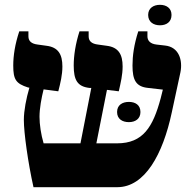

<svg xmlns="http://www.w3.org/2000/svg" viewBox="-20 -777 796 797"><path d="M644 -672C671 -672 692 -686 692 -715C692 -743 671 -757 644 -757C617 -757 595 -743 595 -715C595 -686 617 -672 644 -672ZM119 0H467C581 0 656 -136 693 -310L729 -477C739 -527 723 -582 665 -588L630 -592C603 -595 592 -609 592 -626V-647H554C536 -591 530 -545 530 -505C530 -445 544 -417 595 -412L656 -405L647 -369C615 -250 574 -182 466 -182H380L424 -404L473 -398C481 -433 489 -466 489 -501C489 -551 472 -581 423 -587L387 -592C361 -595 348 -606 348 -626V-647H310C293 -594 286 -545 286 -505C286 -445 301 -418 351 -412H359L314 -182H161C150 -219 144 -261 144 -292C144 -327 152 -370 161 -406L222 -398C231 -433 239 -466 239 -501C239 -551 222 -581 173 -587L137 -592C111 -595 98 -606 98 -626V-647H60C42 -593 35 -545 35 -505C35 -447 46 -430 96 -414L102 -413C89 -369 79 -318 79 -279C79 -226 96 -103 119 0ZM466 -312C466 -283 488 -270 515 -270C542 -270 563 -284 563 -312C563 -341 542 -354 515 -354C488 -354 466 -341 466 -312Z"/></svg>

Font: Noto Serif Hebrew Extra
Style: Regular
Weight: 800
Designer: Monotype Design Team
Foundry: Monotype Imaging Inc.
Version: Version 1.901